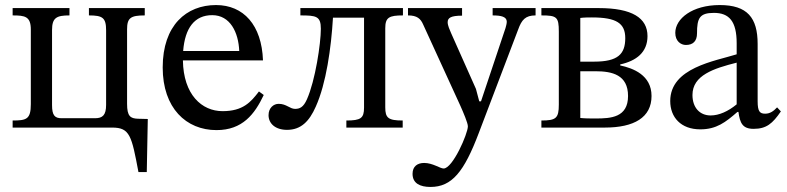

<svg xmlns="http://www.w3.org/2000/svg" viewBox="-20 -505 3115 760"><path d="M561 176 565 -34 526 -35C496 -36 483 -45 483 -94V-389C483 -434 497 -444 553 -444V-473H332V-444C386 -444 400 -435 400 -385V-90C400 -49 386 -37 356 -37H224C197 -37 186 -48 186 -89V-386C186 -435 204 -444 255 -444V-473H30V-444C79 -444 102 -440 102 -388V-93C102 -33 85 -28 30 -28V0H424C494 0 501 32 528 176Z M837 10C940 10 988 -53 1024 -129L1005 -143C973 -101 942 -65 861 -65C779 -65 706 -130 704 -266H1021C1016 -406 944 -485 835 -485C718 -485 624 -405 624 -238C624 -77 717 10 837 10ZM705 -303C712 -394 750 -445 820 -445C891 -445 924 -377 927 -303Z M1116 9C1171 9 1204 -24 1230 -83C1271 -174 1291 -315 1298 -435H1421V-79C1421 -37 1408 -28 1351 -28V0H1574V-28C1517 -28 1505 -38 1505 -80V-393C1505 -436 1520 -444 1575 -444V-473H1169V-444C1232 -444 1250 -441 1250 -391C1250 -333 1228 -186 1195 -112C1181 -80 1166 -74 1148 -74C1127 -74 1114 -94 1083 -94C1063 -94 1043 -78 1043 -49C1043 -16 1070 9 1116 9Z M1684 235C1769 235 1817 175 1875 22L2031 -388C2045 -427 2060 -444 2100 -444V-473H1930V-444C1963 -444 1986 -439 1986 -419C1986 -412 1983 -401 1981 -394L1884 -104H1877L1864 -153L1766 -373C1760 -387 1752 -404 1752 -417C1752 -434 1764 -443 1809 -443V-473H1595V-444C1631 -444 1645 -431 1655 -408L1802 -87C1814 -60 1832 -18 1832 -5C1832 24 1772 162 1736 162C1722 162 1693 140 1659 140C1633 140 1613 153 1613 183C1613 221 1643 235 1684 235Z M2374 0C2490 0 2559 -40 2559 -125C2559 -208 2486 -235 2435 -246V-250C2499 -264 2543 -298 2543 -362C2543 -434 2482 -473 2350 -473H2123V-444C2184 -444 2192 -438 2192 -380V-91C2192 -37 2181 -28 2123 -28V0ZM2338 -36C2315 -36 2297 -36 2277 -38V-223H2337C2403 -223 2466 -209 2466 -125C2466 -40 2398 -36 2338 -36ZM2277 -434C2293 -436 2311 -436 2323 -436C2420 -436 2455 -413 2455 -354C2455 -291 2426 -261 2332 -261H2277Z M2752 7C2816 7 2852 -21 2899 -62H2903C2909 -18 2919 5 2963 5C3014 5 3038 -16 3071 -64L3056 -80C3042 -65 3028 -55 3009 -55C2988 -55 2979 -63 2979 -104V-331C2979 -435 2938 -485 2829 -485C2720 -485 2653 -431 2653 -375C2653 -342 2675 -327 2695 -327C2723 -327 2739 -342 2739 -373C2739 -433 2749 -454 2806 -454C2866 -454 2896 -421 2896 -334V-290C2810 -263 2633 -237 2633 -105C2633 -41 2675 7 2752 7ZM2896 -92C2862 -64 2826 -48 2793 -48C2750 -48 2721 -79 2721 -129C2721 -207 2805 -234 2896 -257Z"/></svg>

Font: STIX Two Text
Style: Regular
Weight: 400
Designer: Ross Mills, John Hudson & Paul Hanslow, Tiro Typeworks Ltd; with prior portions MicroPress Inc., and Coen Hoffman.
Foundry: Tiro Typeworks Ltd
Version: Version 2.13 b171